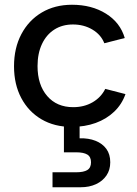

<svg xmlns="http://www.w3.org/2000/svg" viewBox="-20 -527 576 808"><path d="M281 7Q209 7 154.5 -25Q100 -57 69.5 -114.5Q39 -172 39 -248Q39 -325 70 -383.5Q101 -442 156 -474.5Q211 -507 283 -507Q366 -507 426 -469.5Q486 -432 505 -367L419 -345Q405 -381 369 -402.5Q333 -424 287 -424Q242 -424 208.5 -402.5Q175 -381 156.5 -341.5Q138 -302 138 -249Q138 -170 178.5 -123Q219 -76 288 -76Q334 -76 369.5 -96.5Q405 -117 423 -153L508 -131Q493 -88 460.5 -57Q428 -26 382.5 -9.5Q337 7 281 7ZM201 261V198H301Q332 198 347.5 188.5Q363 179 363 156Q363 133 347.5 123.5Q332 114 301 114H249V-27H315V55Q353 54 382 65.5Q411 77 427.5 99.5Q444 122 444 156Q444 188 428 211.5Q412 235 384 248Q356 261 320 261Z"/></svg>

Font: Envelope Sans Variable
Style: Regular
Weight: 500
Designer: Andreas Rasmussen / Norman Anderson
Foundry: mail.de GmbH
Version: Version 1.150